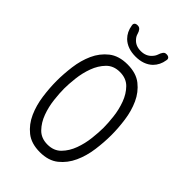

<svg xmlns="http://www.w3.org/2000/svg" viewBox="-280 -1050 1160 1160"><g transform="rotate(45 300.0 -470.0)"><path d="M300 -55Q354 -55 387 -89Q420 -123 438 -172Q456 -221 462 -274.5Q468 -328 468 -367Q468 -405 462 -457.5Q456 -510 438 -559Q420 -608 387 -641.5Q354 -675 300 -675Q246 -675 213 -641Q180 -607 162 -558Q144 -509 138 -456Q132 -403 132 -365Q132 -327 138 -274Q144 -221 162 -172Q180 -123 213 -89Q246 -55 300 -55ZM300 10Q226 10 180.5 -26.5Q135 -63 110 -119Q85 -175 76 -241Q67 -307 67 -367Q67 -425 75.5 -490.5Q84 -556 109 -611.5Q134 -667 180 -703.5Q226 -740 300 -740Q374 -740 419.5 -704Q465 -668 490 -613Q515 -558 524 -492.5Q533 -427 533 -369Q533 -308 524 -241.5Q515 -175 489.5 -119Q464 -63 418.5 -26.5Q373 10 300 10ZM152 -923Q149 -936 155.5 -943Q162 -950 176 -950Q185 -950 190.5 -947Q196 -944 200 -939Q208 -929 212.5 -912.5Q217 -896 229 -883Q254 -853 299 -853Q344 -853 370 -883Q383 -897 388 -912.5Q393 -928 400 -938Q404 -944 409 -947Q414 -950 423 -950Q437 -950 444 -943Q451 -936 448 -923Q441 -877 410 -846Q369 -807 300 -807Q231 -807 190 -846Q159 -877 152 -923Z"/></g></svg>

Font: Maple Mono ExtraLight
Style: Regular
Weight: 275
Monospace: yes
Designer: subframe7536
Version: Version 7.000